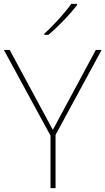

<svg xmlns="http://www.w3.org/2000/svg" viewBox="-20 -972 545 992"><path d="M378 -945V-952H348C319 -909 254 -838 209 -798V-792H230C283 -836 343 -900 378 -945ZM253 -301 30 -714H0L241 -271V0H267V-275L505 -714H475Z"/></svg>

Font: Noto Sans Sinhala Thin
Style: Regular
Weight: 100
Designer: Jelle Bosma - Monotype Design Team
Foundry: Monotype Imaging Inc.
Version: Version 2.006